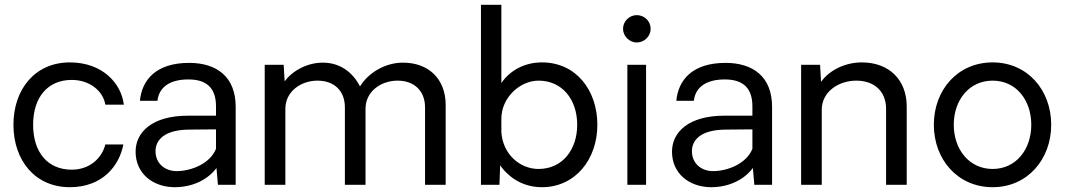

<svg xmlns="http://www.w3.org/2000/svg" viewBox="-20 -770 4441 800"><path d="M271 10C407 10 477 -79 494 -168H419C404 -110 353 -63 279 -63C179 -63 118 -135 118 -250C118 -365 179 -437 279 -437C353 -437 409 -392 419 -334H496C485 -424 406 -510 271 -510C126 -510 36 -398 36 -250C36 -102 126 10 271 10Z M704 10C784 11 847 -23 882 -70L888 0H962V-325C962 -451 882 -508 768 -508C629 -508 571 -436 563 -350H636C643 -411 693 -439 765 -439C838 -439 880 -406 880 -327V-288H763C615 -288 545 -220 545 -138C545 -48 615 8 704 10ZM716 -57C667 -57 628 -89 628 -140C628 -186 664 -230 771 -230L880 -231V-150C855 -87 775 -57 716 -57Z M1659 -509C1585 -509 1515 -467 1480 -410C1450 -468 1398 -509 1325 -509C1262 -509 1200 -477 1166 -431L1162 -500H1083V0H1169V-317C1169 -388 1233 -434 1303 -434C1373 -434 1417 -391 1417 -323V0H1503V-317C1503 -388 1566 -434 1637 -434C1706 -434 1751 -391 1751 -323V0H1837V-332C1837 -441 1766 -509 1659 -509Z M2238 -510C2166 -510 2105 -477 2069 -424V-750H1984V0H2061L2064 -81C2104 -25 2164 10 2238 10C2377 10 2469 -106 2469 -250C2469 -392 2382 -510 2238 -510ZM2224 -66C2146 -66 2074 -128 2069 -221V-275C2069 -363 2146 -434 2224 -434C2323 -434 2385 -355 2385 -250C2385 -146 2323 -66 2224 -66Z M2633 -593C2665 -593 2691 -619 2691 -650C2691 -682 2665 -707 2633 -707C2603 -707 2576 -682 2576 -650C2576 -619 2603 -593 2633 -593ZM2594 -500V0H2672V-500Z M2939 10C3019 11 3082 -23 3117 -70L3123 0H3197V-325C3197 -451 3117 -508 3003 -508C2864 -508 2806 -436 2798 -350H2871C2878 -411 2928 -439 3000 -439C3073 -439 3115 -406 3115 -327V-288H2998C2850 -288 2780 -220 2780 -138C2780 -48 2850 8 2939 10ZM2951 -57C2902 -57 2863 -89 2863 -140C2863 -186 2899 -230 3006 -230L3115 -231V-150C3090 -87 3010 -57 2951 -57Z M3571 -510C3503 -510 3437 -479 3401 -429L3397 -500H3318V0H3404V-313C3404 -386 3472 -434 3548 -434C3623 -434 3672 -389 3672 -317V0H3758V-326C3758 -439 3683 -510 3571 -510Z M4116 10C4261 10 4360 -106 4360 -250C4360 -395 4261 -510 4116 -510C3970 -510 3871 -395 3871 -250C3871 -106 3970 10 4116 10ZM4116 -66C4018 -66 3954 -148 3954 -250C3954 -353 4018 -434 4116 -434C4214 -434 4277 -353 4277 -250C4277 -148 4214 -66 4116 -66Z"/></svg>

Font: Oakes
Style: Regular
Weight: 400
Designer: Samuel Oakes
Foundry: Samuel Oakes
Version: Version 1.003;PS 001.003;hotconv 1.0.88;makeotf.lib2.5.64775